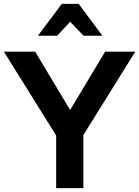

<svg xmlns="http://www.w3.org/2000/svg" viewBox="-25 -968 716 988"><path d="M404 -273 671 -702H516L336 -402L156 -702H-5L264 -271V0H404ZM380 -948H293L170 -784H269L336 -856L405 -784H502Z"/></svg>

Font: Geom SemiBold
Style: Bold
Weight: 600
Version: Version 1.102